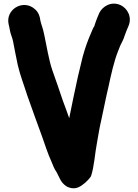

<svg xmlns="http://www.w3.org/2000/svg" viewBox="-20 -813 749 1042"><path d="M26.6 -682.6 29.6 -669.6C31.5 -660.9 33.2 -652.4 34.4 -645.5C38.1 -625.1 46.1 -611 50.5 -590.8C57.9 -554 67.1 -500.7 76.6 -459.4C89 -404.3 112.8 -344.5 128.1 -294.6C128.2 -294.4 128.3 -293.9 128.5 -293.6C153.1 -225.1 183.6 -138 208.5 -71.5C223.6 -28 240.1 22.6 259.9 65.7C267.2 84.9 275.3 104.6 288.1 122.9C288.1 122.9 288.4 123.7 288.6 124.2L309 164.8C319 182.4 335.8 198.3 355.1 204.7C371.1 210.1 388.7 210.9 404.7 203.8C431.4 192 457.5 166 471 148C472.3 146.2 473.9 143.4 474.7 140.9C490.7 92.9 495.9 15.5 505.6 -34.3C514.3 -81.9 520.1 -121.9 530.3 -164.3C539.7 -205.6 557 -295 567.4 -336.3C583.1 -409.3 598.3 -479.3 621.2 -536.7L633.1 -566.5C640.6 -583.6 648.9 -594.1 656.9 -620.6C662.2 -636.4 670.1 -655.1 677 -671.1C699 -721.8 669.8 -769.1 634.4 -785.2C583 -808.7 536.1 -777 519.6 -744.2C512.1 -729.2 507.4 -713.2 501.2 -699.2C496.3 -688.1 493.4 -673.3 492 -670.9C485.4 -662.1 480.9 -649.8 475.1 -635.9C456.6 -594.4 442.4 -554.5 428.8 -505.4C410 -430.2 395.2 -366.2 378.5 -283.9C370.1 -240.2 362.9 -207.1 355.6 -171.6C345.2 -200.7 335.8 -228.2 321.5 -265.5C300.9 -326.2 285.8 -371 264.6 -430.3C244.7 -487 233.6 -562.3 219.5 -627C212.7 -662.4 203.8 -678.3 198.6 -703.4L196.6 -716.8C191.4 -739.9 178.8 -758.2 159.5 -771.2C96.8 -813.5 10.7 -759 26.6 -682.6Z"/></svg>

Font: Smoothie
Style: Bd
Weight: 700
Foundry: Cannot Into Space Fonts
Version: Version 0.8